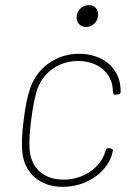

<svg xmlns="http://www.w3.org/2000/svg" viewBox="-20 -718 534 746"><path d="M315 -613C338 -613 358 -631 361 -656C364 -680 349 -698 325 -698C301 -698 281 -680 278 -656C275 -631 291 -613 315 -613ZM224 8C314 8 391 -45 414 -114C416 -121 417 -126 418 -130C420 -137 417 -140 411 -141L403 -142C398 -143 393 -141 391 -136C391 -134 390 -131 389 -130C389 -130 389 -130 389 -129C372 -69 307 -20 227 -20C147 -20 100 -68 95 -138C93 -159 94 -195 101 -251C107 -301 116 -342 122 -363C143 -432 204 -481 283 -481C364 -481 414 -432 418 -373L419 -359C420 -352 423 -349 429 -350L439 -351C445 -352 449 -356 449 -362C449 -370 448 -379 447 -387C439 -454 379 -509 288 -509C197 -509 126 -455 98 -377C87 -345 79 -310 72 -252C65 -196 63 -157 67 -124C76 -46 134 8 224 8Z"/></svg>

Font: Barlow Thin
Style: Italic
Weight: 250
Italic angle: -7°
Designer: Jeremy Tribby
Foundry: Tribby Type
Version: Version 1.422;hotconv 1.0.109;makeotfexe 2.5.65596